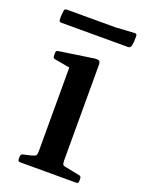

<svg xmlns="http://www.w3.org/2000/svg" viewBox="-128 -720 594 784"><g transform="rotate(20 169.5 -328.0)"><path d="M116 0V-316H226V0ZM60 0Q50 0 50 -10V-22Q50 -32 60 -34L94 -42Q109 -46 112.5 -50.5Q116 -55 116 -70V-180H226V-69Q226 -55 229.5 -50.5Q233 -46 248 -44L304 -33Q313 -31 313 -22V-9Q313 0 303 0ZM116 -316V-463L134 -429L51 -444Q41 -445 41 -455V-470Q41 -479 51 -480L199 -502Q214 -504 220 -500.5Q226 -497 226 -484V-316ZM15 -642Q16 -651 26 -651H238L320 -656Q329 -656 329 -646Q329 -635 328.5 -624Q328 -613 325 -602Q322 -593 313 -593H22Q13 -593 13 -603Q12 -612 13 -622.5Q14 -633 15 -642Z"/></g></svg>

Font: Hahmlet Medium
Style: Regular
Weight: 500
Version: Version 1.002